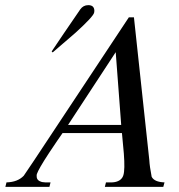

<svg xmlns="http://www.w3.org/2000/svg" viewBox="-20 -731 702 751"><path d="M390.1 0 394.5 -17.6Q418.9 -16.6 430.2 -19Q456.1 -24.4 462.6 -45.9Q469.2 -67.4 464.4 -130.4Q461.4 -162.1 457 -210.4H224.6Q209 -188.5 171.9 -132.8Q130.9 -70.3 124 -49.8Q123 -44.9 123.5 -41Q123.5 -24.4 144 -19Q155.3 -16.6 177.7 -17.6L173.3 0H1L5.4 -17.6Q48.8 -18.6 72.8 -43.5Q74.2 -44.9 113.3 -103.5L483.9 -663.1H503.9L564 -105Q565.4 -79.6 573.2 -39.6Q583.5 -19 623.5 -17.6L618.7 0ZM432.6 -526.9 246.1 -242.2H454.1ZM274.9 -602.5Q272 -600.1 186 -525.9L182.1 -529.8Q218.8 -585 293.9 -694.3Q305.7 -710.9 325.2 -710.9Q349.1 -710.9 349.1 -688Q349.1 -684.1 348.1 -681.2Q344.7 -666 274.9 -602.5Z"/></svg>

Font: Accordance
Style: Italic
Weight: 400
Italic angle: -11°
Version: Version 1.2 (build January 31, 2020) Miklal Software Solutio